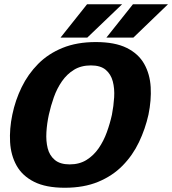

<svg xmlns="http://www.w3.org/2000/svg" viewBox="-20 -874 811 904"><path d="M285 10Q196 10 140.5 -18Q85 -46 58 -94.5Q31 -143 27.5 -205Q24 -267 38 -334Q52 -402 82 -463.5Q112 -525 159.5 -573Q207 -621 274.5 -648.5Q342 -676 431 -676Q521 -676 576.5 -648.5Q632 -621 659 -573Q686 -525 689.5 -463.5Q693 -402 679 -334Q664 -267 634.5 -205Q605 -143 557.5 -94.5Q510 -46 442.5 -18Q375 10 285 10ZM308 -100Q354 -100 387.5 -121Q421 -142 444.5 -176Q468 -210 483 -251.5Q498 -293 507 -334Q515 -375 517.5 -416Q520 -457 511 -491Q502 -525 477.5 -545.5Q453 -566 408 -566Q362 -566 328.5 -545.5Q295 -525 271.5 -491Q248 -457 233.5 -416Q219 -375 210 -334Q201 -293 198.5 -251.5Q196 -210 204.5 -176Q213 -142 238 -121Q263 -100 308 -100ZM555 -854 391 -697H265L390 -854ZM771 -854 608 -697H481L606 -854Z"/></svg>

Font: Epunda Sans ExtraBold
Style: Italic
Weight: 800
Italic angle: -12.0243°
Designer: Simon Atzbach
Foundry: typofactur
Version: Version 2.204; ttfautohint (v1.8.4.7-5d5b)